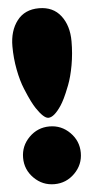

<svg xmlns="http://www.w3.org/2000/svg" viewBox="-54 -755 391 809"><g transform="rotate(-5 142.0 -350.0)"><path d="M17.1 -571.3Q17.1 -637.2 49.6 -679.4Q82 -721.7 142.1 -721.7Q202.1 -721.7 234.6 -679.4Q267.1 -637.2 267.1 -571.3Q267.1 -519 258.3 -470.2Q249.5 -421.4 236.1 -387Q222.7 -352.5 213.6 -334.2Q204.6 -315.9 196.8 -304.2Q166 -258.3 142.1 -258.3Q122.6 -258.3 91.8 -304.2Q83.5 -316.9 74.2 -335.2Q64.9 -353.5 50.3 -388.9Q35.6 -424.3 26.4 -472.7Q17.1 -521 17.1 -571.3ZM56.9 -13.4Q21 -49.3 21 -99.6Q21 -149.9 56.9 -185.8Q92.8 -221.7 143.1 -221.7Q193.4 -221.7 229.2 -185.8Q265.1 -149.9 265.1 -99.6Q265.1 -49.3 229.2 -13.4Q193.4 22.5 143.1 22.5Q92.8 22.5 56.9 -13.4Z"/></g></svg>

Font: Cooper* Black
Style: Regular
Weight: 900
Designer: Owen Earl
Foundry: indestructible type*
Version: Version 0.001